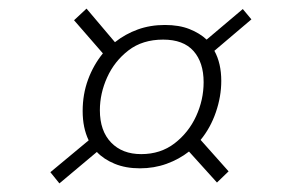

<svg xmlns="http://www.w3.org/2000/svg" viewBox="-20 -526 691 446"><path d="M511 -128 484 -102 419 -174Q396 -156 367 -145.5Q338 -135 305 -135Q272 -135 246.5 -145.5Q221 -156 205 -173L118 -100L97 -126L186 -200Q172 -229 172 -268Q172 -307 184.5 -341Q197 -375 219 -402L152 -479L181 -506L247 -428Q271 -447 300 -457.5Q329 -468 363 -468Q396 -468 420 -458.5Q444 -449 460 -434L544 -505L564 -481L478 -408Q494 -379 494 -338Q494 -302 481.5 -265.5Q469 -229 446 -201ZM308 -168Q353 -168 385.5 -193Q418 -218 435.5 -256Q453 -294 453 -335Q453 -381 429.5 -407.5Q406 -434 359 -434Q311 -434 278.5 -409Q246 -384 229 -346.5Q212 -309 212 -270Q212 -222 238 -195Q264 -168 308 -168Z"/></svg>

Font: Bitter Light
Style: Italic
Weight: 300
Italic angle: -9°
Designer: Sol Matas, and Bitter project Authors
Foundry: Sol Matas
Version: Version 2.001